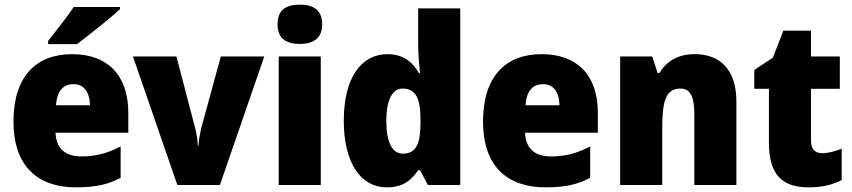

<svg xmlns="http://www.w3.org/2000/svg" viewBox="-20 -796 3667 826"><path d="M496 -756V-766H297C268 -721 220 -663 187 -620V-606H311C363 -645 456 -719 496 -756ZM290 -563C135 -563 38 -467 38 -273C38 -81 142 10 307 10C391 10 447 -3 499 -31V-166C441 -136 392 -123 330 -123C257 -123 221 -161 219 -225H532V-310C532 -476 440 -563 290 -563ZM296 -434C341 -434 366 -400 367 -343H221C225 -408 255 -434 296 -434Z M743 0H926L1117 -553H930L846 -246C841 -224 835 -196 834 -170H831C830 -198 824 -230 819 -247L739 -553H552Z M1270 -776C1212 -776 1174 -755 1174 -691C1174 -629 1213 -607 1270 -607C1325 -607 1366 -629 1366 -691C1366 -755 1326 -776 1270 -776ZM1360 -553H1179V0H1360Z M1644 10C1712 10 1749 -19 1779 -64H1787L1821 0H1960V-760H1779V-603C1779 -566 1783 -518 1787 -482H1782C1753 -532 1712 -563 1647 -563C1534 -563 1459 -461 1459 -277C1459 -93 1533 10 1644 10ZM1713 -135C1670 -135 1642 -179 1642 -276C1642 -370 1670 -415 1712 -415C1770 -415 1789 -370 1789 -282V-261C1788 -174 1768 -135 1713 -135Z M2310 -563C2155 -563 2058 -467 2058 -273C2058 -81 2162 10 2327 10C2411 10 2467 -3 2519 -31V-166C2461 -136 2412 -123 2350 -123C2277 -123 2241 -161 2239 -225H2552V-310C2552 -476 2460 -563 2310 -563ZM2316 -434C2361 -434 2386 -400 2387 -343H2241C2245 -408 2275 -434 2316 -434Z M2969 -563C2898 -563 2848 -534 2817 -482H2809L2786 -553H2648V0H2829V-246C2829 -362 2845 -415 2907 -415C2952 -415 2967 -377 2967 -304V0H3148V-360C3148 -497 3077 -563 2969 -563Z M3517 -137C3486 -137 3469 -155 3469 -191V-414H3593V-553H3469V-664H3350L3305 -548L3225 -495V-414H3288V-182C3288 -39 3350 10 3459 10C3521 10 3561 -2 3601 -21V-156C3571 -145 3545 -137 3517 -137Z"/></svg>

Font: Noto Sans Telugu SemiCondensed Black
Style: Regular
Weight: 900
Width: 4
Designer: Jelle Bosma - Monotype Design Team
Foundry: Monotype Imaging Inc.
Version: Version 2.005